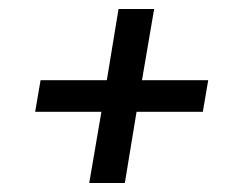

<svg xmlns="http://www.w3.org/2000/svg" viewBox="-20 -553 540 426"><path d="M178 -147 205 -305H58L70 -375H217L243 -533H322L295 -375H442L430 -305H283L257 -147Z"/></svg>

Font: iosevka_custom_sans_ss08
Style: Italic
Weight: 400
Italic angle: -10°
Designer: Belleve Invis
Foundry: Belleve Invis
Version: Version 10.3.0; ttfautohint (v1.8.3)